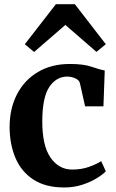

<svg xmlns="http://www.w3.org/2000/svg" viewBox="-20 -858 538 890"><path d="M24.5 -268.5Q24.5 -354.5 58.8 -420.8Q93 -487 155.8 -524.2Q218.5 -561.5 304.5 -561.5Q367 -561.5 404.8 -548.5Q442.5 -535.5 465.5 -531L459.5 -365H374.5L350.5 -472Q347.5 -486.5 329.2 -494.8Q311 -503 292 -503Q241 -503 208.8 -455.2Q176.5 -407.5 176 -297.5Q175.5 -183.5 214 -127.8Q252.5 -72 314.5 -72Q357 -72 391.8 -84.2Q426.5 -96.5 449 -111L470.5 -64Q456.5 -49 428 -31.5Q399.5 -14 360.8 -1.5Q322 11 278 11Q191 11 135 -25.5Q79 -62 52 -125Q25 -188 24.5 -268.5ZM239 -838.5H327L470.5 -653L427 -617.5L283 -742.5L138 -617L95 -653Z"/></svg>

Font: Merriweather Text Regular
Style: Bold
Weight: 700
Designer: Eben Sorkin
Foundry: Eben Sorkin
Version: Version 2.100; ttfautohint (v1.7.19-72a1) -l 8 -r 50 -G 200 